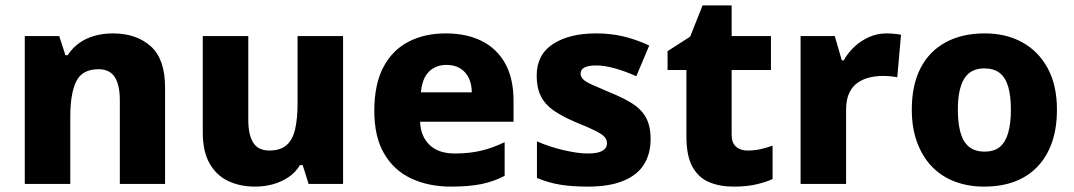

<svg xmlns="http://www.w3.org/2000/svg" viewBox="-20 -683 3989 713"><path d="M399 -559Q486 -559 539.5 -511.5Q593 -464 593 -358V0H425V-311Q425 -368 406 -397Q387 -426 346 -426Q285 -426 263 -380.5Q241 -335 241 -250V0H72V-549H200L223 -478H231Q249 -505 274 -523Q299 -541 331 -550Q363 -559 399 -559Z M1254 -549V0H1126L1104 -70H1094Q1077 -42 1050.5 -24.5Q1024 -7 992.5 1.5Q961 10 927 10Q871 10 827 -11Q783 -32 758 -76.5Q733 -121 733 -191V-549H902V-238Q902 -182 920.5 -153Q939 -124 980 -124Q1021 -124 1044 -144Q1067 -164 1076 -203.5Q1085 -243 1085 -299V-549Z M1635 -559Q1713 -559 1769.5 -530.5Q1826 -502 1856.5 -446.5Q1887 -391 1887 -309V-231H1540Q1542 -177 1575 -145Q1608 -113 1669 -113Q1722 -113 1765 -123Q1808 -133 1854 -155V-30Q1814 -9 1768 0.5Q1722 10 1655 10Q1572 10 1507.5 -20Q1443 -50 1406.5 -112.5Q1370 -175 1370 -271Q1370 -369 1403 -432.5Q1436 -496 1496 -527.5Q1556 -559 1635 -559ZM1638 -442Q1599 -442 1573.5 -417.5Q1548 -393 1543 -340H1732Q1732 -369 1721.5 -392Q1711 -415 1690 -428.5Q1669 -442 1638 -442Z M2396 -166Q2396 -112 2371.5 -72.5Q2347 -33 2295 -11.5Q2243 10 2163 10Q2105 10 2061.5 3Q2018 -4 1974 -22V-158Q2022 -137 2074.5 -125Q2127 -113 2162 -113Q2200 -113 2217 -123Q2234 -133 2234 -151Q2234 -164 2225.5 -174Q2217 -184 2191.5 -197Q2166 -210 2116 -230Q2067 -251 2035.5 -273Q2004 -295 1988.5 -326Q1973 -357 1973 -402Q1973 -480 2033.5 -519.5Q2094 -559 2194 -559Q2247 -559 2294 -548Q2341 -537 2391 -514L2343 -400Q2303 -418 2264 -429Q2225 -440 2194 -440Q2166 -440 2151 -432.5Q2136 -425 2136 -410Q2136 -399 2144.5 -389.5Q2153 -380 2177.5 -369Q2202 -358 2249 -338Q2296 -319 2329 -298Q2362 -277 2379 -246Q2396 -215 2396 -166Z M2756 -124Q2782 -124 2804 -129Q2826 -134 2849 -142V-18Q2822 -6 2787 2Q2752 10 2704 10Q2653 10 2613.5 -6.5Q2574 -23 2551.5 -63.5Q2529 -104 2529 -176V-423H2459V-493L2543 -547L2589 -663H2697V-549H2843V-423H2697V-182Q2697 -153 2713 -138.5Q2729 -124 2756 -124Z M3272 -559Q3285 -559 3301 -557.5Q3317 -556 3326 -554L3312 -396Q3303 -398 3289 -399.5Q3275 -401 3258 -401Q3234 -401 3210 -395.5Q3186 -390 3166 -376.5Q3146 -363 3134 -338.5Q3122 -314 3122 -275V0H2953V-549H3080L3106 -459H3113Q3129 -487 3153 -509.5Q3177 -532 3207.5 -545.5Q3238 -559 3272 -559Z M3905 -276Q3905 -207 3886.5 -154Q3868 -101 3832.5 -64Q3797 -27 3747.5 -8.5Q3698 10 3634 10Q3576 10 3526.5 -8.5Q3477 -27 3441.5 -63.5Q3406 -100 3386 -153.5Q3366 -207 3366 -276Q3366 -367 3398.5 -430Q3431 -493 3492 -526Q3553 -559 3637 -559Q3716 -559 3776 -526Q3836 -493 3870.5 -430Q3905 -367 3905 -276ZM3537 -276Q3537 -225 3547 -190Q3557 -155 3579 -137.5Q3601 -120 3636 -120Q3672 -120 3693 -137.5Q3714 -155 3724 -190Q3734 -225 3734 -276Q3734 -327 3724 -361Q3714 -395 3692.5 -412Q3671 -429 3635 -429Q3584 -429 3560.5 -390.5Q3537 -352 3537 -276Z"/></svg>

Font: Noto Sans Devanagari ExtraBold
Style: Regular
Weight: 800
Version: Version 2.003